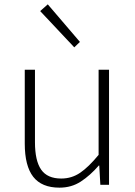

<svg xmlns="http://www.w3.org/2000/svg" viewBox="-20 -851 623 884"><path d="M254 13Q172 13 133 -37Q94 -87 94 -190V-530H141V-196Q141 -111 169.5 -70Q198 -29 262 -29Q310 -29 349 -55.5Q388 -82 434 -138V-530H482V0H442L437 -89H435Q395 -43 352 -15Q309 13 254 13ZM322 -633 165 -800 200 -831 348 -658Z"/></svg>

Font: Noto Sans KR Thin ExtraLight
Style: Regular
Weight: 250
Version: Version 2.004-H2;hotconv 1.0.118;makeotfexe 2.5.65603